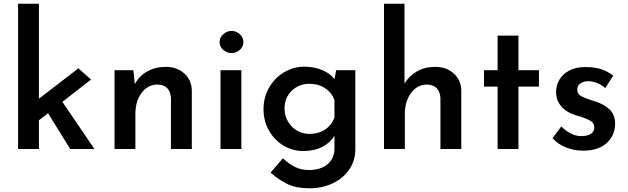

<svg xmlns="http://www.w3.org/2000/svg" viewBox="-20 -800 3370 1031"><path d="M238 -192 189 -154V0H77V-780H189V-270L401 -433L469 -373L315 -253L487 0H357Z M1010 -314V0H898V-274Q896 -307 878.5 -326Q861 -345 826 -346Q774 -346 740.5 -301.5Q707 -257 707 -188V0H595V-423H696L704 -348Q727 -392 770.5 -416.5Q814 -441 871 -441Q930 -441 969.5 -405.5Q1009 -370 1010 -314Z M1276 -423V0H1164V-423ZM1224 -634Q1248 -634 1267.5 -616.5Q1287 -599 1287 -574Q1287 -549 1267.5 -532Q1248 -515 1224 -515Q1199 -515 1179 -532Q1159 -549 1159 -574Q1159 -599 1179 -616.5Q1199 -634 1224 -634Z M1888 -423V2Q1888 61 1856.5 108.5Q1825 156 1768.5 183.5Q1712 211 1641 211Q1572 211 1526 189.5Q1480 168 1433 127L1499 50Q1531 80 1564 96.5Q1597 113 1639 113Q1701 113 1738 82.5Q1775 52 1776 0V-71Q1754 -34 1710.5 -11.5Q1667 11 1609 11Q1551 11 1502 -18.5Q1453 -48 1424 -99.5Q1395 -151 1395 -214Q1395 -278 1425.5 -330.5Q1456 -383 1506.5 -412.5Q1557 -442 1614 -442Q1667 -442 1710.5 -423.5Q1754 -405 1776 -375L1785 -423ZM1776 -170V-262Q1762 -302 1726 -326Q1690 -350 1642 -350Q1585 -350 1546.5 -312.5Q1508 -275 1508 -217Q1508 -179 1526 -148Q1544 -117 1574.5 -99Q1605 -81 1642 -81Q1691 -81 1726.5 -105Q1762 -129 1776 -170Z M2457 -314V0H2345V-274Q2343 -307 2325.5 -326Q2308 -345 2273 -346Q2221 -346 2187.5 -301Q2154 -256 2154 -188V0H2042V-780H2152V-351Q2176 -392 2218.5 -416.5Q2261 -441 2318 -441Q2377 -441 2416.5 -405.5Q2456 -370 2457 -314Z M2764 -609V-423H2874V-335H2764V0H2652V-335H2579V-423H2652V-609Z M2947 -58 2994 -121Q3047 -69 3102 -69Q3132 -69 3151.5 -80.5Q3171 -92 3171 -115Q3171 -139 3151 -151Q3131 -163 3106.5 -170.5Q3082 -178 3075 -180Q3020 -197 2993 -229.5Q2966 -262 2966 -306Q2966 -341 2983.5 -371.5Q3001 -402 3036.5 -421Q3072 -440 3123 -440Q3171 -440 3206.5 -429Q3242 -418 3273 -394L3230 -327Q3212 -344 3186.5 -354Q3161 -364 3140 -364Q3114 -364 3097 -352Q3080 -340 3080 -321Q3079 -298 3097 -286.5Q3115 -275 3155 -262Q3172 -257 3177 -255Q3227 -239 3255 -210.5Q3283 -182 3283 -136Q3283 -74 3238.5 -32.5Q3194 9 3111 9Q3062 9 3018.5 -8.5Q2975 -26 2947 -58Z"/></svg>

Font: Josefin Sans SemiBold
Style: Regular
Weight: 600
Designer: Santiago Orozco
Foundry: Typemade
Version: Version 2.000